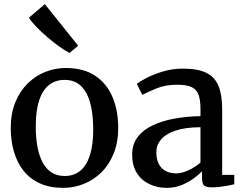

<svg xmlns="http://www.w3.org/2000/svg" viewBox="-20 -898 1176 929"><path d="M32 -278.5Q32 -349 54.2 -403.2Q76.5 -457.5 114.2 -494.5Q152 -531.5 199.5 -550.2Q247 -569 297.5 -569Q385 -569 441 -531.2Q497 -493.5 524.5 -428Q552 -362.5 552 -280Q552 -209 529.8 -154.5Q507.5 -100 469.8 -63.2Q432 -26.5 384.5 -7.8Q337 11 286 11Q221 11 173 -10.8Q125 -32.5 94 -71.8Q63 -111 47.5 -163.8Q32 -216.5 32 -278.5ZM293 -46.5Q337 -46.5 367.8 -71.2Q398.5 -96 414.8 -146.2Q431 -196.5 431 -271.5Q431 -323.5 423.5 -367.5Q416 -411.5 399.8 -443.8Q383.5 -476 357.2 -493.8Q331 -511.5 293 -511.5Q248.5 -511.5 217.2 -486.8Q186 -462 169.5 -412.2Q153 -362.5 153 -286.5Q153 -234 160.8 -190.2Q168.5 -146.5 185.2 -114.2Q202 -82 228.5 -64.2Q255 -46.5 293 -46.5ZM316.5 -642.5Q297.5 -651 269 -671.2Q240.5 -691.5 210 -717.5Q179.5 -743.5 155.2 -768.8Q131 -794 120 -812.5L197 -878L358 -677L317.5 -642.5Z M786.5 11Q742 11 703.8 -6.8Q665.5 -24.5 642.5 -60.2Q619.5 -96 619.5 -150.5Q619.5 -200.5 646.5 -235.5Q673.5 -270.5 720.2 -292.2Q767 -314 826.2 -324.5Q885.5 -335 950 -336V-370.5Q950 -414.5 940.5 -440Q931 -465.5 906.8 -476.8Q882.5 -488 837.5 -488Q779.5 -488 736 -469.8Q692.5 -451.5 668.5 -439L642 -492Q652.5 -501.5 685.8 -519.2Q719 -537 766.2 -551.5Q813.5 -566 865.5 -566Q936.5 -566 978 -545.8Q1019.5 -525.5 1037.2 -482Q1055 -438.5 1055 -369.5V-52H1113.5V-6.5Q1102.5 -3.5 1084 0Q1065.5 3.5 1044.8 6Q1024 8.5 1006.5 8.5Q979.5 8.5 968.5 0.2Q957.5 -8 957.5 -37.5V-69Q945 -56 920.5 -37.2Q896 -18.5 862 -3.8Q828 11 786.5 11ZM833 -59Q859 -59 892 -74.2Q925 -89.5 950 -111.5V-282.5Q877 -282 829.8 -266.2Q782.5 -250.5 759.5 -223.5Q736.5 -196.5 736.5 -162.5Q736.5 -126 749 -103.2Q761.5 -80.5 783.2 -69.8Q805 -59 833 -59Z"/></svg>

Font: Merriweather 20pt Medium
Style: Regular
Weight: 500
Version: Version 2.100